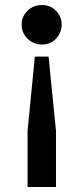

<svg xmlns="http://www.w3.org/2000/svg" viewBox="-20 -543 330 763"><path d="M89.5 200V-23L118.5 -318H173L202.5 -23V200ZM146.5 -366Q112.5 -366 89.2 -389.5Q66 -413 66 -445Q66 -477 89.2 -500Q112.5 -523 146.5 -523Q180.5 -523 202.8 -500Q225 -477 225 -445Q225 -413 202.8 -389.5Q180.5 -366 146.5 -366Z"/></svg>

Font: Overpass SemiBold
Style: Regular
Weight: 600
Designer: Delve Withrington, Dave Bailey, Thomas Jockin
Foundry: Delve Fonts LLC
Version: Version 4.000